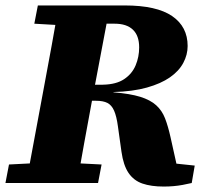

<svg xmlns="http://www.w3.org/2000/svg" viewBox="-33 -672 763 705"><path d="M-13 0 0 -68 137 -75H202L340 -68L327 0ZM63 0 129 -355Q143 -429 156.5 -503.5Q170 -578 183 -652H371L304 -298Q290 -223 276.5 -148.5Q263 -74 250 0ZM93 -585 106 -652H274V-577H231ZM568 13Q522 13 490 2Q458 -9 439 -37Q420 -65 413 -115L400 -208Q395 -245 386 -265.5Q377 -286 361.5 -294Q346 -302 319 -302H229L235 -360L345 -361Q394 -362 423 -381.5Q452 -401 465 -432Q478 -463 478 -498Q478 -541 455 -563Q432 -585 388 -585H274V-652H425Q542 -652 599 -613Q656 -574 656 -503Q656 -471 640 -441Q624 -411 591 -388Q558 -365 506.5 -350.5Q455 -336 383 -334L384 -333Q445 -328 482 -316.5Q519 -305 540.5 -285.5Q562 -266 573 -237.5Q584 -209 593 -169L625 -25L521 -81L682 -64L671 0Q654 4 637.5 7Q621 10 604 11.5Q587 13 568 13Z"/></svg>

Font: Source Serif 4 Black
Style: Italic
Weight: 900
Italic angle: -12°
Designer: Frank Grießhammer
Foundry: Adobe Systems Incorporated
Version: Version 4.004;hotconv 1.0.116;makeotfexe 2.5.65601